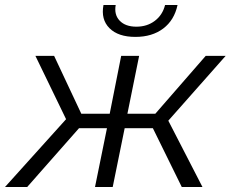

<svg xmlns="http://www.w3.org/2000/svg" viewBox="-56 -750 925 770"><path d="M673 0 557 -236H444L396 0H325L373 -236H261L53 0H-36L209 -272L86 -526H161L270 -294H384L430 -526H502L455 -294H567L769 -526H849L619 -266L756 0ZM487 -602Q418 -602 383 -637Q348 -672 359 -730H408Q401 -691 424 -667Q447 -643 491 -643Q534 -643 565 -666.5Q596 -690 606 -730H656Q643 -669 598.5 -635.5Q554 -602 487 -602Z"/></svg>

Font: Montserrat
Style: Italic
Weight: 400
Italic angle: -11.3°
Designer: Julieta Ulanovsky
Foundry: Julieta Ulanovsky
Version: Version 9.000; ttfautohint (v1.8.4.7-5d5b)